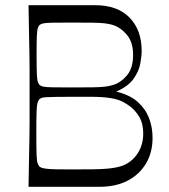

<svg xmlns="http://www.w3.org/2000/svg" viewBox="-20 -720 652 740"><path d="M90 0Q91 -72 92 -118Q93 -164 93.5 -194.5Q94 -225 94 -247.5Q94 -270 94 -293.5Q94 -317 94 -350Q94 -383 94 -406.5Q94 -430 94 -452.5Q94 -475 93.5 -505.5Q93 -536 92 -582Q91 -628 90 -700H346Q433 -700 479.5 -652Q526 -604 526 -524Q526 -503 520.5 -474Q515 -445 494.5 -416Q474 -387 428 -367Q481 -354 511 -327Q541 -300 554.5 -264.5Q568 -229 568 -189Q568 -132 542.5 -89.5Q517 -47 471.5 -23.5Q426 0 363 0ZM258 -67Q307 -67 340 -67.5Q373 -68 394 -70Q415 -72 429 -75Q443 -78 454 -82Q490 -97 511 -129.5Q532 -162 532 -206Q532 -244 516.5 -270Q501 -296 478.5 -312Q456 -328 436 -335Q423 -339 408.5 -341.5Q394 -344 374.5 -345.5Q355 -347 326.5 -347Q298 -347 258 -347Q219 -347 196 -346.5Q173 -346 160.5 -345.5Q148 -345 142 -343Q136 -341 132 -338Q129 -335 125.5 -326Q122 -317 121 -290Q120 -263 120 -206Q120 -149 121 -123Q122 -97 125.5 -89.5Q129 -82 132 -78Q136 -75 142 -73Q148 -71 160.5 -69.5Q173 -68 196 -67.5Q219 -67 258 -67ZM256 -383Q309 -383 338.5 -383.5Q368 -384 384.5 -386Q401 -388 414 -392Q444 -400 468.5 -428.5Q493 -457 493 -508Q493 -558 468.5 -586.5Q444 -615 414 -624Q401 -628 384.5 -630Q368 -632 338.5 -632.5Q309 -633 256 -633Q207 -633 182 -632.5Q157 -632 147.5 -630Q138 -628 133 -624Q129 -621 126 -612.5Q123 -604 122 -580.5Q121 -557 121 -508Q121 -459 122 -435.5Q123 -412 126 -404Q129 -396 133 -392Q138 -388 147.5 -386Q157 -384 182 -383.5Q207 -383 256 -383Z"/></svg>

Font: Ojuju ExtraLight
Style: Regular
Weight: 400
Version: Version 1.000